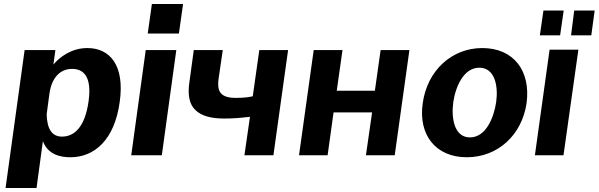

<svg xmlns="http://www.w3.org/2000/svg" viewBox="-20 -782 3015 967"><path d="M164 165 196 -71C222 -2 286 10 335 10C454 10 557 -76 583 -269C609 -454 533 -540 420 -540C340 -540 281 -495 249 -457L259 -530H104L8 165ZM292 -94C244 -94 217 -129 215 -206L229 -311C241 -394 285 -435 343 -435C399 -435 444 -399 426 -271C408 -144 356 -94 292 -94Z M714 -530 641 0H795L868 -530ZM745 -762 724 -613H881L902 -762Z M1081 -386 1102 -530H956L934 -369C924 -303 934 -255 965 -227C995 -198 1043 -185 1109 -185C1152 -185 1189 -188 1222 -192C1228 -192 1233 -193 1239 -194L1211 0H1357L1431 -530H1286L1253 -297C1252 -297 1250 -297 1248 -296C1226 -291 1198 -289 1166 -289C1131 -289 1106 -297 1094 -311C1080 -325 1076 -350 1081 -386Z M1560 -530 1486 0H1630L1660 -216H1854L1823 0H1968L2042 -530H1897L1868 -325H1676L1705 -530Z M2331 10C2489 10 2609 -104 2632 -262C2654 -424 2568 -540 2409 -540C2256 -540 2132 -428 2109 -262C2086 -103 2174 10 2331 10ZM2347 -90C2267 -90 2252 -188 2263 -268C2275 -348 2316 -441 2394 -441C2473 -441 2490 -348 2479 -268C2467 -187 2426 -90 2347 -90Z M2748 -532 2674 0H2818L2893 -532ZM2801 -604 2819 -729H2717L2699 -604ZM2958 -604 2975 -729H2872L2856 -604Z"/></svg>

Font: Cheyenne Sans
Style: Bold Italic
Weight: 700
Italic angle: -8.13011°
Designer: The Public Sans project authors (U.S. Web Design System), Libre Franklin designed by Pablo Impallari and Rodrigo Fuenzal
Foundry: The Cheyenne Sans Project Authors
Version: Version 2.007